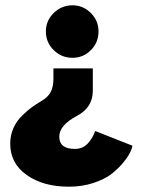

<svg xmlns="http://www.w3.org/2000/svg" viewBox="-20 -691 530 724"><path d="M253.5 -671Q293.5 -671 322.5 -642Q351.5 -613 351.5 -572.5Q351.5 -531 322.8 -502Q294 -473 253.5 -473Q212 -473 182.5 -502Q153 -531 153 -572.5Q153 -613 182.5 -642Q212 -671 253.5 -671ZM330 -433V-349Q330 -285.5 270 -254Q203.5 -218.5 203.5 -176Q203.5 -129.5 262 -129.5Q292 -129.5 310.8 -149.8Q329.5 -170 339 -197L479.5 -141.5Q478.5 -133 471 -117Q463.5 -101 444.8 -78Q426 -55 400.2 -35Q374.5 -15 332 -1Q289.5 13 239.5 13Q143 13 80.8 -31Q18.5 -75 18.5 -149Q18.5 -180 30.2 -207Q42 -234 63 -254.5Q84 -275 99.5 -286.2Q115 -297.5 136 -310Q161 -324.5 171.2 -344.2Q181.5 -364 181.5 -395V-433Z"/></svg>

Font: League Spartan ExtraBold
Style: Regular
Weight: 800
Foundry: The League of Moveable Type
Version: Version 2.002